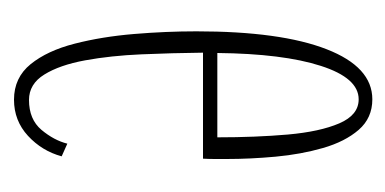

<svg xmlns="http://www.w3.org/2000/svg" viewBox="-165 -401 578 288"><g transform="rotate(90 124.0 -257.0)"><path d="M129.5 11Q96.5 11 76.2 -14Q56 -39 45.5 -80Q35 -121 31 -169Q27 -217 27 -262.5Q27 -389 53.8 -457.8Q80.5 -526.5 129 -526.5Q157 -526.5 174.8 -506Q192.5 -485.5 202 -452.5Q211.5 -419.5 215 -381.5Q218.5 -343.5 218.5 -308Q218.5 -299 218.5 -290.2Q218.5 -281.5 218 -272.5H59Q59.5 -226.5 61.5 -180.2Q63.5 -134 70.5 -95.8Q77.5 -57.5 91.8 -34.5Q106 -11.5 130 -11.5Q159 -11.5 174.8 -30.2Q190.5 -49 195.5 -69L214.5 -60.5Q206.5 -31 183.8 -10Q161 11 129.5 11ZM129 -506Q97 -506 78.8 -449.2Q60.5 -392.5 59.5 -294H186Q186 -351.5 181.8 -399.8Q177.5 -448 165 -477Q152.5 -506 129 -506Z"/></g></svg>

Font: Imbue 50pt Thin
Style: Regular
Weight: 100
Designer: Tyler Finck
Foundry: Etcetera Type Company
Version: Version 1.102; ttfautohint (v1.8.3)